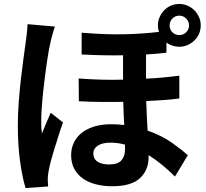

<svg xmlns="http://www.w3.org/2000/svg" viewBox="-20 -890 1040 969"><path d="M257 -756Q254 -748 250.5 -736Q247 -724 243.5 -711Q240 -698 237 -686.5Q234 -675 233 -668Q227 -643 219.5 -594Q212 -545 205 -488.5Q198 -432 193 -376.5Q188 -321 188 -284Q188 -269 188.5 -250.5Q189 -232 192 -217Q202 -243 213.5 -269.5Q225 -296 236 -321L298 -272Q287 -242 276.5 -208.5Q266 -175 256 -143.5Q246 -112 238.5 -84Q231 -56 227 -36Q225 -25 223 -11.5Q221 2 221 10Q221 18 221.5 29Q222 40 223 51L109 59Q93 7 81.5 -74.5Q70 -156 70 -257Q70 -313 74.5 -374Q79 -435 85.5 -491.5Q92 -548 98.5 -595Q105 -642 109 -671Q112 -691 115 -717.5Q118 -744 119 -768ZM885 -811Q864 -811 850 -796.5Q836 -782 836 -762Q836 -741 850 -727Q864 -713 885 -713Q905 -713 919.5 -727Q934 -741 934 -762Q934 -782 919.5 -796.5Q905 -811 885 -811ZM611 -160Q575 -170 538 -170Q496 -170 473.5 -155Q451 -140 451 -116Q451 -88 472.5 -74Q494 -60 530 -60Q575 -60 593 -81Q611 -102 611 -137ZM820 -624Q769 -618 717 -615V-493Q762 -495 804 -499Q846 -503 885 -508V-393Q848 -388 806.5 -385Q765 -382 718 -380Q719 -339 721 -302.5Q723 -266 725 -231Q798 -205 848.5 -169Q899 -133 928 -107L863 1Q832 -30 798.5 -57.5Q765 -85 730 -107V-97Q730 -31 686 9.5Q642 50 546 50Q503 50 465 40.5Q427 31 399 11.5Q371 -8 355 -37.5Q339 -67 339 -107Q339 -140 352 -168.5Q365 -197 390.5 -218Q416 -239 454 -251Q492 -263 542 -263Q559 -263 575 -262Q591 -261 607 -259Q605 -288 604 -317.5Q603 -347 602 -376Q548 -375 491.5 -375.5Q435 -376 378 -379L377 -494Q493 -485 601 -488V-611Q554 -610 503 -611Q452 -612 392 -615V-725Q513 -715 606 -717Q699 -719 782 -729Q777 -746 777 -762Q777 -784 785.5 -803.5Q794 -823 808.5 -838Q823 -853 842.5 -861.5Q862 -870 885 -870Q907 -870 926.5 -861.5Q946 -853 961 -838Q976 -823 984.5 -803.5Q993 -784 993 -762Q993 -739 984.5 -719.5Q976 -700 961 -685.5Q946 -671 926.5 -662.5Q907 -654 885 -654Q849 -654 820 -675Z"/></svg>

Font: SpoqaHanSansJP-Bold
Style: Regular
Weight: 700
Designer: [Source Han Sans]
Ryoko NISHIZUKA  (kana & ideographs); Paul D. Hunt (Latin, Greek & Cyrillic); Wenlong ZHANG  (bopomofo
Foundry: Spoqa (http://bi.spoqa.com)
Version: Version 1.002.20150607